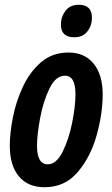

<svg xmlns="http://www.w3.org/2000/svg" viewBox="-20 -774 471 804"><path d="M365 -700Q365 -754 310 -754Q273 -754 254 -728.5Q235 -703 235 -671Q235 -618 291 -618Q327 -618 346 -642.5Q365 -667 365 -700ZM410 -379Q410 -461 372 -507.5Q334 -554 267 -554Q199 -554 152 -513.5Q105 -473 76 -411Q47 -349 34 -282.5Q21 -216 21 -164Q21 -81 59 -35.5Q97 10 167 10Q252 10 306 -54Q360 -118 385 -208.5Q410 -299 410 -379ZM135 -163Q135 -210 148 -279.5Q161 -349 187 -403Q213 -457 252 -457Q296 -457 296 -380Q296 -328 282 -259Q268 -190 242 -138Q216 -86 180 -86Q135 -86 135 -163Z"/></svg>

Font: Noto Sans Display Condensed
Style: Bold Italic
Weight: 700
Width: 3
Designer: Monotype Design team
Foundry: Monotype Imaging Inc.
Version: 1.000